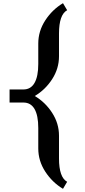

<svg xmlns="http://www.w3.org/2000/svg" viewBox="-20 -974 536 1204"><path d="M401 166 375 210Q308 170 264 102.5Q220 35 220 -43V-171Q220 -250 196.5 -290.5Q173 -331 127 -331H40V-413H127Q173 -413 196.5 -454Q220 -495 220 -573V-701Q220 -779 264 -846.5Q308 -914 375 -954L401 -910Q350 -882 350 -764V-621Q350 -544 307 -477.5Q264 -411 198 -372Q264 -333 307 -266.5Q350 -200 350 -123V20Q350 138 401 166Z"/></svg>

Font: InknutAntiqua
Style: Medium
Weight: 500
Designer: Claus Eggers Srensen
Foundry: Claus Eggers Srensen
Version: Version 1.000; ttfautohint (v1.2) -l 7 -r 28 -G 50 -x 13 -D 